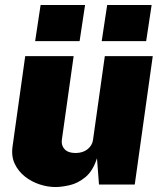

<svg xmlns="http://www.w3.org/2000/svg" viewBox="-20 -743 649 773"><path d="M203 10Q171.5 10 139 -0.8Q106.5 -11.5 80 -32.5Q53.5 -53.5 39.2 -83.8Q25 -114 30.5 -153L81.5 -517H276.5L229 -180Q226 -157.5 240.2 -142.2Q254.5 -127 284 -127Q313.5 -127 332.5 -142.2Q351.5 -157.5 354.5 -180L402 -517H595L522.5 0H378.5L370.5 -106Q354 -54.5 323.8 -29.8Q293.5 -5 260.8 2.5Q228 10 203 10ZM389.5 -577.5 411.5 -723H590.5L568.5 -577.5ZM121.5 -577.5 143.5 -723H322.5L300.5 -577.5Z"/></svg>

Font: Public Sans Black
Style: Italic
Weight: 900
Italic angle: -8°
Designer: The Public Sans project authors (U.S. Web Design System). Libre Franklin designed by Pablo Impallari and Rodrigo Fuenzal
Version: Version 1.007; ttfautohint (v1.8.1) -l 8 -r 50 -G 200 -x 14 